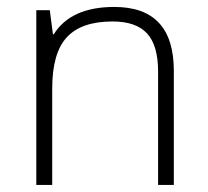

<svg xmlns="http://www.w3.org/2000/svg" viewBox="-20 -522 588 542"><path d="M426.3 0V-319.8Q426.3 -394 395 -427.7Q363.8 -461.4 297.9 -461.4Q209.5 -461.4 168.5 -416.7Q127.4 -372.1 127.4 -272V0H82.5V-493.2H120.6L129.4 -425.3H131.8Q180.2 -502.4 302.7 -502.4Q470.7 -502.4 470.7 -322.3V0Z"/></svg>

Font: Bpm'online Open Sans Light
Style: Regular
Weight: 300
Foundry: Ascender Corporation
Version: Version 1.10